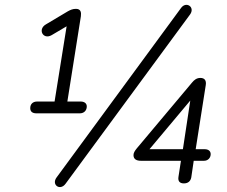

<svg xmlns="http://www.w3.org/2000/svg" viewBox="-20 -743 925 781"><path d="M128 -282H305C322 -282 333 -294 333 -310C333 -322 324 -330 308 -330H254L309 -677C311 -692 309 -707 289 -707C276 -707 267 -703 256 -697L167 -644C132 -624 155 -580 190 -600L251 -636L202 -330H131C113 -330 103 -319 103 -303C103 -289 112 -282 128 -282ZM247 4 753 -684C775 -714 737 -740 716 -710L210 -21C188 9 225 35 247 4ZM728 3C745 3 755 -6 758 -21L768 -89H810C826 -89 837 -101 837 -116C837 -129 827 -136 813 -136H776L817 -397C820 -416 812 -426 795 -426C780 -426 770 -418 761 -407L536 -139C528 -129 523 -121 523 -112C523 -95 536 -89 553 -89H716L706 -24C703 -6 711 3 728 3ZM724 -136H588L754 -334Z"/></svg>

Font: SN Pro Light
Style: Italic
Weight: 300
Italic angle: -8.99998°
Designer: Tobias Whetton
Foundry: Supernotes
Version: Version 1.001;Glyphs 3.2 (3249)